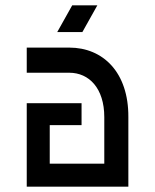

<svg xmlns="http://www.w3.org/2000/svg" viewBox="-20 -698 580 718"><path d="M370 -260V-86H166V-230H285V-312H80V0H460V-260C461 -428 365 -520 239 -520H80V-426H239C313 -426 370 -368 370 -260ZM194 -578H288L344 -678H250Z"/></svg>

Font: Grotesk 02 Mince
Style: Bold
Weight: 400
Designer: Frank Adebiaye, contributions by Jérémy Landes, Ariel Martín Pérez
Foundry: Velvetyne Type Foundry
Version: Version 3.000;Glyphs 3.1.2 (3150)